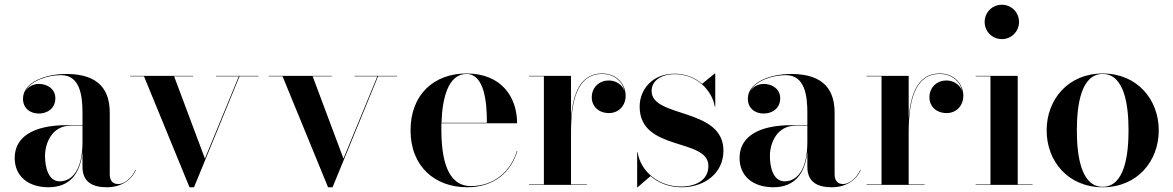

<svg xmlns="http://www.w3.org/2000/svg" viewBox="-20 -780 4950 810"><path d="M262.5 -252C120.5 -252 42 -202.5 42 -113.5C42 -37.5 98 10 184.5 10C273.5 10 318.5 -46.5 328 -139.5V-76.5C328 -8 375.5 10 431.5 10C488 10 534 -18 553 -62.5L551.5 -63.5C534 -24.5 501 -3.5 479.5 -3.5C451.5 -3.5 443 -22.5 443 -45.5V-304.5C443 -392 405 -468 260 -468C169 -468 77 -432 77 -363.5C77 -324 106 -301 144 -301C179 -301 213.5 -322 213.5 -365.5C213.5 -404.5 180 -426 144 -426C121 -426 98.5 -414.5 86.5 -395C109.5 -439.5 180 -463 237.5 -463C317.5 -463 328 -376.5 328 -304.5V-252ZM232 -15C184.5 -15 170 -73 170 -122C170 -174 197.5 -250 279.5 -250H328V-180.5C328 -64 284.5 -15 232 -15Z M844.5 -111 714.5 -458H795V-460H529V-458H587.5L779.5 10H798.5L990.5 -458H1070.5V-460H891.5V-458H987.5Z M1429 -111 1299 -458H1379.5V-460H1113.5V-458H1172L1364 10H1383L1575 -458H1655V-460H1476V-458H1572Z M2162.5 -143H2160.5C2135.5 -59.5 2066.5 5 1966.5 5C1865 5 1842 -113.5 1842 -235C1842 -243.5 1842 -251.5 1842 -260H2161.5C2161.5 -369 2097 -470 1948 -470C1812 -470 1712 -382.5 1712 -230C1712 -77.5 1815 10 1951 10C2067 10 2136.5 -56 2162.5 -143ZM1948 -468C2024.5 -468 2034.5 -345 2034 -262H1842.5C1846 -367 1871 -468 1948 -468Z M2211.5 -2V0H2456V-2H2389V-222C2389 -349 2413 -468 2520 -468C2572 -468 2606.5 -435.5 2615 -396C2606 -421 2580.5 -440.5 2548 -440.5C2510 -440.5 2476.5 -413.5 2476.5 -369C2476.5 -332.5 2504.5 -303 2549 -303C2592 -303 2619.5 -336 2619.5 -376C2619.5 -425 2582 -470 2520 -470C2429 -470 2397 -386 2389 -280.5V-460H2211.5V-458H2274.5V-2Z M2670 10 2724.5 -37C2758.5 -7.5 2804.5 10 2856 10C2950.5 10 3032 -48 3032 -144.5C3032 -327.5 2729 -281 2729 -396C2729 -439.5 2769 -467 2827 -467C2922 -467 2985.5 -395 2995.5 -330H2997.5V-470H2995.5L2942 -426.5C2913 -451.5 2873.5 -469 2826 -469C2731 -469 2678.5 -401.5 2678.5 -330C2678.5 -139 2968.5 -199.5 2968.5 -80C2968.5 -19 2914.5 7 2852 7C2761.5 7 2683 -54 2670 -137.5H2668V10Z M3320.5 -252C3178.5 -252 3100 -202.5 3100 -113.5C3100 -37.5 3156 10 3242.5 10C3331.5 10 3376.5 -46.5 3386 -139.5V-76.5C3386 -8 3433.5 10 3489.5 10C3546 10 3592 -18 3611 -62.5L3609.5 -63.5C3592 -24.5 3559 -3.5 3537.5 -3.5C3509.5 -3.5 3501 -22.5 3501 -45.5V-304.5C3501 -392 3463 -468 3318 -468C3227 -468 3135 -432 3135 -363.5C3135 -324 3164 -301 3202 -301C3237 -301 3271.5 -322 3271.5 -365.5C3271.5 -404.5 3238 -426 3202 -426C3179 -426 3156.5 -414.5 3144.5 -395C3167.5 -439.5 3238 -463 3295.5 -463C3375.5 -463 3386 -376.5 3386 -304.5V-252ZM3290 -15C3242.5 -15 3228 -73 3228 -122C3228 -174 3255.5 -250 3337.5 -250H3386V-180.5C3386 -64 3342.5 -15 3290 -15Z M3636 -2V0H3880.5V-2H3813.5V-222C3813.5 -349 3837.5 -468 3944.5 -468C3996.5 -468 4031 -435.5 4039.5 -396C4030.5 -421 4005 -440.5 3972.5 -440.5C3934.5 -440.5 3901 -413.5 3901 -369C3901 -332.5 3929 -303 3973.5 -303C4016.5 -303 4044 -336 4044 -376C4044 -425 4006.5 -470 3944.5 -470C3853.5 -470 3821.5 -386 3813.5 -280.5V-460H3636V-458H3699V-2Z M4134 -687.5C4134 -647 4166 -615 4206.5 -615C4247 -615 4279 -647 4279 -687.5C4279 -728 4247 -760 4206.5 -760C4166 -760 4134 -728 4134 -687.5ZM4096 -2V0H4336V-2H4273.5V-460H4096V-458H4158.5V-2Z M4395.5 -230C4395.5 -100 4486 10 4632 10C4778 10 4868.5 -100 4868.5 -230C4868.5 -360 4778 -470 4632 -470C4486 -470 4395.5 -360 4395.5 -230ZM4523 -230C4523 -336.5 4540.5 -468 4632 -468C4723.5 -468 4741 -336.5 4741 -230C4741 -123.5 4723.5 8 4632 8C4540.5 8 4523 -123.5 4523 -230Z"/></svg>

Font: Bodoni* 96pt Medium
Style: Regular
Weight: 500
Version: Version 2.3